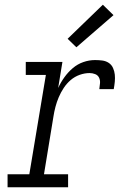

<svg xmlns="http://www.w3.org/2000/svg" viewBox="-20 -792 540 812"><path d="M12 0V-55H104L174 -475H89V-530H244L226 -420Q237 -444 252.5 -465.5Q268 -487 288 -504Q308 -521 332.5 -529.5Q357 -538 382 -538Q398 -538 413 -536Q428 -534 440 -526Q452 -518 458 -504.5Q464 -491 465.5 -476.5Q467 -462 465.5 -446.5Q464 -431 461 -415H400Q402 -428 403 -440.5Q404 -453 399 -463.5Q394 -474 382.5 -478.5Q371 -483 359 -483Q338 -483 317 -475.5Q296 -468 279 -453.5Q262 -439 249.5 -420Q237 -401 228.5 -381Q220 -361 214.5 -340Q209 -319 206 -299L166 -55H268V0ZM303 -592 266 -628 415 -772 460 -728Z"/></svg>

Font: Iosevka Slab Light Oblique
Style: Regular
Weight: 300
Italic angle: -9°
Monospace: yes
Designer: Belleve Invis
Foundry: Belleve Invis
Version: Version 11.1.1; ttfautohint (v1.8.3)